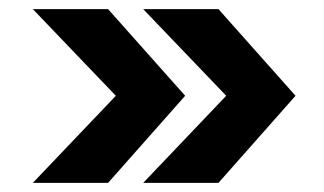

<svg xmlns="http://www.w3.org/2000/svg" viewBox="-20 -465 711 421"><path d="M234 -255 52 -64H217L386 -255L217 -445H52ZM476 -255 294 -64H459L628 -255L459 -445H294Z"/></svg>

Font: Maven Pro
Style: Black
Weight: 900
Designer: Joe Prince
Foundry: Joe Prince
Version: Version 1.003